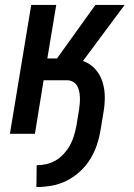

<svg xmlns="http://www.w3.org/2000/svg" viewBox="-20 -540 540 775"><path d="M127 215 128 127Q147 127 167 122.5Q187 118 205 107.5Q223 97 237.5 81Q252 65 262 47Q272 29 278 9.5Q284 -10 288 -30L299 -97Q301 -109 302 -122Q303 -135 302.5 -147.5Q302 -160 299.5 -172Q297 -184 291 -194Q285 -204 274.5 -210Q264 -216 251 -216H156L121 0H20L106 -520H207L171 -304H210L365 -520H483L315 -294Q345 -283 365 -260.5Q385 -238 394 -208.5Q403 -179 403 -147Q403 -115 397 -82L386 -16Q381 15 371 45Q361 75 344 102.5Q327 130 302.5 152.5Q278 175 249 189.5Q220 204 189 209.5Q158 215 127 215Z"/></svg>

Font: Iosevka Semibold
Style: Italic
Weight: 600
Italic angle: -9°
Monospace: yes
Designer: Belleve Invis
Foundry: Belleve Invis
Version: Version 32.5.0; ttfautohint (v1.8.4)